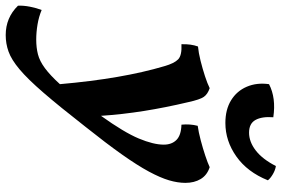

<svg xmlns="http://www.w3.org/2000/svg" viewBox="-299 -562 987 673"><g transform="rotate(90 194.5 -225.5)"><path d="M167 -467Q188 -460 197.5 -446.5Q207 -433 216 -392Q235 -312 247 -236.5Q259 -161 264 -86Q322 -167 343.5 -218.5Q365 -270 365 -306Q365 -334 348.5 -350.5Q332 -367 295 -368Q292 -398 299 -425Q321 -428 349.5 -435.5Q378 -443 403.5 -451.5Q429 -460 444 -467Q472 -458 485.5 -435.5Q499 -413 499 -382Q499 -355 490 -324.5Q481 -294 459.5 -254Q438 -214 399.5 -159.5Q361 -105 302 -31Q231 60 183 115.5Q135 171 101 199.5Q67 228 39 238Q11 248 -19 248Q-80 248 -122 205Q-123 186 -118.5 163Q-114 140 -107 122Q-83 132 -56 136.5Q-29 141 -3 141Q25 141 48.5 135Q72 129 97 110.5Q122 92 153 58Q134 -160 90 -308Q80 -343 66 -356.5Q52 -370 13 -368Q12 -402 21 -426Q43 -428 71 -435Q99 -442 125 -450.5Q151 -459 167 -467ZM289 -522Q242 -522 209.5 -542Q177 -562 162 -597Q147 -632 153 -675Q201 -700 269 -690Q266 -650 278.5 -627.5Q291 -605 323 -605Q355 -605 385.5 -628.5Q416 -652 440 -699Q454 -697 468.5 -688.5Q483 -680 490 -671Q461 -599 406.5 -560.5Q352 -522 289 -522Z"/></g></svg>

Font: Vollkorn
Style: Bold Italic
Weight: 700
Italic angle: -11°
Designer: Friedrich Althausen
Foundry: Friedrich Althausen
Version: Version 5.000; ttfautohint (v1.8.3)